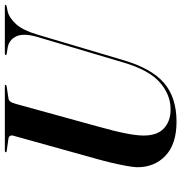

<svg xmlns="http://www.w3.org/2000/svg" viewBox="2 -742 750 794"><g transform="rotate(-90 377.0 -345.0)"><path d="M515 -208 621.5 -566.5Q638 -624 623 -654Q608 -684 575.5 -688.5L553 -692Q546.5 -692.5 546.5 -696.5Q546.5 -700 552 -700H749.5Q754 -700 754 -697Q754 -694 748 -692.5L727.5 -688.5Q700 -682 674.2 -653.5Q648.5 -625 631 -565.5L525 -209Q491 -93.5 431 -41.8Q371 10 270.5 10Q178 10 129.8 -36Q81.5 -82 82.5 -154.5Q83 -169.5 88 -197.2Q93 -225 100.5 -257Q108 -289 116 -317L213 -665.5Q217.5 -683 198 -685.5L151 -692Q144.5 -692.5 144.5 -696.5Q144.5 -700 150.5 -700H418.5Q423 -700 423 -697Q423 -693.5 416.5 -692.5L367 -685Q358.5 -683.5 354 -677.8Q349.5 -672 344.5 -655L251.5 -317.5Q231.5 -246.5 222.8 -202Q214 -157.5 213.5 -129.5Q212.5 -71.5 242.2 -43Q272 -14.5 321.5 -14.5Q383 -14.5 433.8 -59.5Q484.5 -104.5 515 -208Z"/></g></svg>

Font: Fraunces 144pt S000 SemiBold
Style: Italic
Weight: 600
Italic angle: -16°
Version: Version 1.000; ttfautohint (v1.8.3)